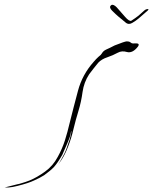

<svg xmlns="http://www.w3.org/2000/svg" viewBox="-218 -582 658 825"><path d="M361.3 -395.5Q377.9 -396.5 377.9 -390.6Q377.9 -384.8 374 -380.9Q351.6 -352.5 328.1 -358.4Q305.7 -365.2 288.1 -355.5Q266.6 -343.8 243.2 -335.9Q218.8 -328.1 204.1 -312.5Q188.5 -293 183.6 -287.1Q178.7 -281.2 165 -262.7Q142.6 -228.5 136.7 -186.5Q130.9 -143.6 119.1 -105.5Q107.4 -67.4 97.7 -27.3Q88.9 11.7 74.2 48.8Q61.5 82 45.9 105.5Q29.3 128.9 29.3 128.9Q30.3 128.9 44.9 103.5Q60.5 77.1 68.4 54.7Q84 11.7 86.9 -3.9Q88.9 -19.5 88.9 -18.6Q86.9 -19.5 85 -3.9Q82 11.7 49.8 83Q30.3 117.2 14.6 134.8Q-2 152.3 -28.3 170.9Q-46.9 182.6 -71.3 193.4Q-95.7 205.1 -142.6 216.8Q-165 222.7 -181.6 223.6Q-198.2 223.6 -198.2 223.6Q-198.2 223.6 -186.5 220.7Q-173.8 216.8 -144.5 210Q-136.7 209 -122.1 204.1Q-108.4 200.2 -90.8 193.4Q-59.6 180.7 -24.4 155.3Q9.8 130.9 30.3 91.8Q48.8 58.6 60.5 22.5Q72.3 -14.6 81.1 -52.7Q98.6 -123 117.2 -192.4Q135.7 -261.7 184.6 -316.4Q194.3 -328.1 205.1 -337.9Q216.8 -346.7 219.7 -352.5Q225.6 -363.3 238.3 -369.1Q252 -375 274.4 -386.7Q318.4 -404.3 327.1 -404.3Q336.9 -404.3 341.8 -400.4Q343.8 -398.4 347.7 -396.5Q351.6 -394.5 361.3 -395.5Q361.3 -395.5 349.6 -382.8Q337.9 -370.1 330.1 -361.3Q330.1 -361.3 361.3 -395.5ZM291 -542Q300.8 -530.3 319.3 -509.8Q337.9 -488.3 346.7 -493.2Q363.3 -503.9 377 -514.6Q389.6 -526.4 402.3 -537.1Q409.2 -543 417 -543Q419.9 -543 419.9 -542Q419.9 -538.1 408.2 -529.3Q390.6 -513.7 377.9 -502.9Q365.2 -492.2 351.6 -484.4Q343.8 -479.5 337.9 -479.5Q335.9 -479.5 334 -479.5Q326.2 -480.5 319.3 -487.3Q304.7 -499 292 -509.8Q279.3 -520.5 264.6 -535.2Q254.9 -544.9 254.9 -551.8Q254.9 -556.6 259.8 -559.6Q261.7 -561.5 264.6 -561.5Q275.4 -561.5 291 -542Z"/></svg>

Font: Margalida Font
Style: Regular
Weight: 400
Designer: Mateu Riera. mateurierasureda@hotmail.com
Version: Version 1.0